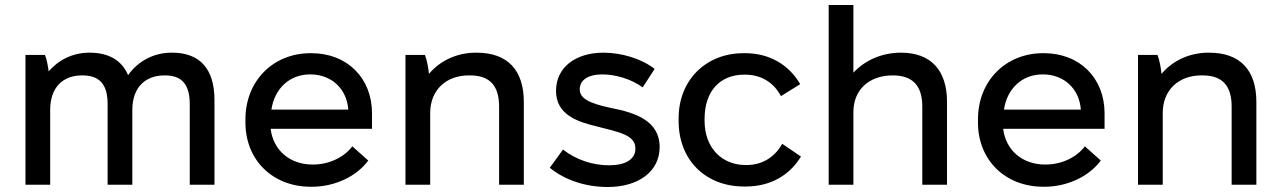

<svg xmlns="http://www.w3.org/2000/svg" viewBox="-20 -740 5126 769"><path d="M82 0H181V-300C181 -391 233 -438 308 -438H310C380 -438 411 -401 411 -323V0H510V-300C510 -391 563 -438 639 -438H641C709 -438 740 -401 740 -323V0H839V-340C839 -462 782 -529 670 -529H667C595 -529 533 -495 493 -439C468 -498 416 -529 339 -529H337C272 -529 214 -500 175 -454C172 -476 167 -504 160 -520H82Z M1225 8H1229C1318 8 1406 -31 1455 -97L1391 -154C1361 -113 1302 -81 1234 -81H1232C1139 -81 1074 -140 1064 -224H1470V-286C1470 -428 1370 -527 1227 -527H1224C1074 -527 963 -416 963 -262V-249C963 -100 1071 8 1225 8ZM1067 -301C1080 -386 1140 -442 1222 -442H1223C1308 -442 1369 -384 1375 -301Z M1604 0H1703V-287C1703 -379 1766 -438 1858 -438H1863C1945 -438 1979 -393 1979 -313V0H2078V-332C2078 -458 2014 -529 1889 -529H1886C1813 -529 1744 -499 1698 -444C1696 -467 1690 -500 1682 -520H1604Z M2414 9C2537 9 2622 -53 2622 -151C2622 -258 2521 -289 2430 -307C2339 -326 2302 -346 2302 -382C2302 -418 2333 -442 2393 -442C2447 -442 2511 -422 2554 -390L2602 -464C2549 -505 2470 -529 2397 -529C2285 -529 2207 -470 2207 -376C2207 -281 2292 -252 2373 -233C2462 -210 2525 -199 2525 -145C2525 -102 2486 -78 2419 -78C2354 -78 2287 -100 2235 -141L2182 -68C2243 -18 2327 9 2414 9Z M2960 7H2967C3068 7 3144 -40 3188 -113L3113 -164C3086 -116 3039 -79 2970 -79H2967C2870 -79 2802 -149 2802 -256V-264C2802 -374 2863 -441 2961 -441H2963C3030 -441 3079 -409 3108 -355L3185 -403C3142 -477 3066 -527 2964 -527H2958C2808 -527 2698 -420 2698 -266V-255C2698 -100 2805 7 2960 7Z M3299 0H3398V-291C3398 -380 3460 -438 3556 -438C3636 -438 3674 -396 3674 -313V0H3773V-332C3773 -459 3708 -529 3589 -529C3512 -529 3445 -499 3398 -449V-720H3299Z M4159 8H4163C4252 8 4340 -31 4389 -97L4325 -154C4295 -113 4236 -81 4168 -81H4166C4073 -81 4008 -140 3998 -224H4404V-286C4404 -428 4304 -527 4161 -527H4158C4008 -527 3897 -416 3897 -262V-249C3897 -100 4005 8 4159 8ZM4001 -301C4014 -386 4074 -442 4156 -442H4157C4242 -442 4303 -384 4309 -301Z M4538 0H4637V-287C4637 -379 4700 -438 4792 -438H4797C4879 -438 4913 -393 4913 -313V0H5012V-332C5012 -458 4948 -529 4823 -529H4820C4747 -529 4678 -499 4632 -444C4630 -467 4624 -500 4616 -520H4538Z"/></svg>

Font: Fixel Display Medium
Style: Regular
Weight: 500
Designer: AlfaBravo + MacPaw
Foundry: Kyrylo Tkachov, Marchela Mozhyna, Serhii Makarenko, Maria Weinstein, Zakhar Kryvoshyya
Version: Version 1.211